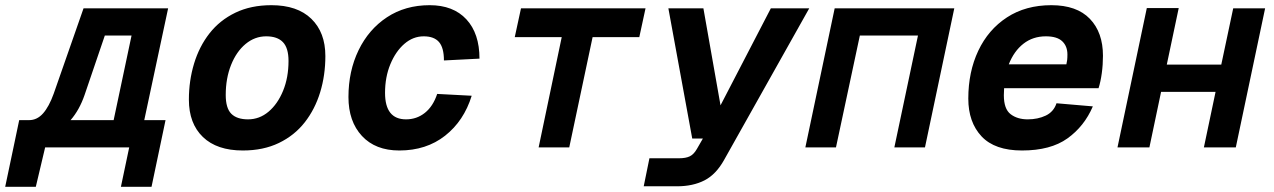

<svg xmlns="http://www.w3.org/2000/svg" viewBox="-91 -568 4911 740"><path d="M-39 0 -17 -105H21Q52 -105 75 -131Q98 -157 116 -207L231 -536H557L465 -105H547L493 152H375L407 0H83L47 152H-71L-39 0ZM235 -202Q215 -144 181 -105H347L416 -431H313Z M845 12Q745 12 691 -40Q637 -92 637 -184Q637 -257 657 -323Q677 -389 716.5 -439.5Q756 -490 816 -519Q876 -548 955 -548Q1055 -548 1109 -495.5Q1163 -443 1163 -352Q1163 -278 1143 -212.5Q1123 -147 1083.5 -96.5Q1044 -46 984 -17Q924 12 845 12ZM865 -108Q909 -108 944 -137.5Q979 -167 1000 -218Q1021 -269 1021 -333Q1021 -383 999.5 -405.5Q978 -428 935 -428Q891 -428 855.5 -398.5Q820 -369 799.5 -317.5Q779 -266 779 -202Q779 -151 800.5 -129.5Q822 -108 865 -108Z M1448 12Q1356 12 1304 -44Q1252 -100 1252 -194Q1252 -294 1291 -374.5Q1330 -455 1400.5 -501.5Q1471 -548 1565 -548Q1656 -548 1706.5 -493.5Q1757 -439 1757 -342L1620 -335Q1620 -384 1601 -406Q1582 -428 1542 -428Q1501 -428 1467.5 -399Q1434 -370 1413.5 -320.5Q1393 -271 1393 -210Q1393 -108 1474 -108Q1515 -108 1546.5 -133Q1578 -158 1594 -206L1727 -199Q1697 -102 1624.5 -45Q1552 12 1448 12Z M1985 0 2074 -425H1893L1917 -536H2397L2373 -425H2193L2103 0Z M2390 150 2412 42H2526Q2552 42 2567.5 34.5Q2583 27 2595 6L2618 -34H2577L2485 -536H2620L2686 -162L2880 -536H3028L2700 48Q2669 104 2624.5 127Q2580 150 2518 150Z M3013 0 3126 -536H3587L3474 0H3356L3447 -431H3223L3131 0Z M3848 12Q3743 12 3692 -42.5Q3641 -97 3641 -188Q3641 -291 3679.5 -372.5Q3718 -454 3790 -501Q3862 -548 3961 -548Q4059 -548 4109.5 -495.5Q4160 -443 4160 -353Q4160 -319 4155.5 -286Q4151 -253 4143 -228H3779Q3778 -215 3778 -201Q3778 -148 3804 -128Q3830 -108 3870 -108Q3909 -108 3939.5 -122.5Q3970 -137 3981 -170L4121 -158Q4088 -81 4023 -34.5Q3958 12 3848 12ZM3940 -428Q3890 -428 3853.5 -399.5Q3817 -371 3797 -320H4019Q4021 -328 4022 -336.5Q4023 -345 4023 -358Q4023 -390 4003 -409Q3983 -428 3940 -428Z M4216 0 4329 -537H4452L4406 -319H4616L4662 -536H4785L4672 0H4549L4594 -214H4384L4339 0Z"/></svg>

Font: Geist Mono
Style: Bold Italic
Weight: 700
Italic angle: -12°
Monospace: yes
Designer: Basement.studio, Andrés Briganti, Mateo Zaragoza
Foundry: Basement.studio, Vercel, Andrés Briganti, Guido Ferreyra, Mateo Zaragoza
Version: Version 1.500; ttfautohint (v1.8.4.7-5d5b)